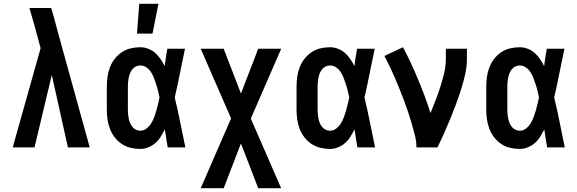

<svg xmlns="http://www.w3.org/2000/svg" viewBox="-20 -777 3040 1012"><path d="M47 0 194 -523 176 -590Q166 -626 156 -662.5Q146 -699 135 -735H250L263 -690L283 -615L453 0H338L253 -382L162 0Z M719 8Q694 8 668.5 2Q643 -4 621.5 -18.5Q600 -33 584 -54Q568 -75 559 -99Q550 -123 546.5 -148.5Q543 -174 543 -200V-320Q543 -346 546.5 -371.5Q550 -397 559 -421Q568 -445 584 -466Q600 -487 621.5 -501.5Q643 -516 668.5 -522Q694 -528 719 -528Q741 -528 761.5 -520Q782 -512 798 -498Q814 -484 826 -466Q838 -448 848 -429Q851 -452 854.5 -474.5Q858 -497 862 -520H955Q941 -456 928.5 -391.5Q916 -327 901 -263Q917 -198 930 -132Q943 -66 957 0H864Q860 -24 856 -48Q852 -72 849 -95Q839 -76 827.5 -57Q816 -38 799.5 -23.5Q783 -9 762 -0.5Q741 8 719 8ZM719 -88Q738 -88 752.5 -99.5Q767 -111 776.5 -126.5Q786 -142 792.5 -159Q799 -176 804 -193.5Q809 -211 813 -228.5Q817 -246 821 -263Q817 -281 813 -298Q809 -315 803.5 -331.5Q798 -348 792 -364.5Q786 -381 776.5 -396Q767 -411 752 -421.5Q737 -432 719 -432Q707 -432 696 -426.5Q685 -421 677.5 -411.5Q670 -402 665.5 -391Q661 -380 658.5 -368Q656 -356 655 -344Q654 -332 654 -320V-200Q654 -188 655 -176Q656 -164 658.5 -152Q661 -140 665.5 -129Q670 -118 677.5 -108.5Q685 -99 696 -93.5Q707 -88 719 -88ZM702 -600 714 -757H815L784 -600Z M1159 215H1038L1198 -153L1038 -520H1159L1250 -284L1341 -520H1462L1302 -152L1462 215H1341L1250 -21Z M1719 8Q1694 8 1668.5 2Q1643 -4 1621.5 -18.5Q1600 -33 1584 -54Q1568 -75 1559 -99Q1550 -123 1546.5 -148.5Q1543 -174 1543 -200V-320Q1543 -346 1546.5 -371.5Q1550 -397 1559 -421Q1568 -445 1584 -466Q1600 -487 1621.5 -501.5Q1643 -516 1668.5 -522Q1694 -528 1719 -528Q1741 -528 1761.5 -520Q1782 -512 1798 -498Q1814 -484 1826 -466Q1838 -448 1848 -429Q1851 -452 1854.5 -474.5Q1858 -497 1862 -520H1955Q1941 -456 1928.5 -391.5Q1916 -327 1901 -263Q1917 -198 1930 -132Q1943 -66 1957 0H1864Q1860 -24 1856 -48Q1852 -72 1849 -95Q1839 -76 1827.5 -57Q1816 -38 1799.5 -23.5Q1783 -9 1762 -0.5Q1741 8 1719 8ZM1719 -88Q1738 -88 1752.5 -99.5Q1767 -111 1776.5 -126.5Q1786 -142 1792.5 -159Q1799 -176 1804 -193.5Q1809 -211 1813 -228.5Q1817 -246 1821 -263Q1817 -281 1813 -298Q1809 -315 1803.5 -331.5Q1798 -348 1792 -364.5Q1786 -381 1776.5 -396Q1767 -411 1752 -421.5Q1737 -432 1719 -432Q1707 -432 1696 -426.5Q1685 -421 1677.5 -411.5Q1670 -402 1665.5 -391Q1661 -380 1658.5 -368Q1656 -356 1655 -344Q1654 -332 1654 -320V-200Q1654 -188 1655 -176Q1656 -164 1658.5 -152Q1661 -140 1665.5 -129Q1670 -118 1677.5 -108.5Q1685 -99 1696 -93.5Q1707 -88 1719 -88Z M2175 0Q2175 -32 2167 -63.5Q2159 -95 2150 -126Q2141 -157 2131 -187Q2121 -217 2109.5 -247.5Q2098 -278 2086 -307.5Q2074 -337 2061.5 -366.5Q2049 -396 2035 -425Q2021 -454 2006 -482L2104 -528Q2126 -487 2146 -444Q2166 -401 2184 -357.5Q2202 -314 2218.5 -270Q2235 -226 2249 -181Q2263 -215 2276.5 -250Q2290 -285 2301.5 -321Q2313 -357 2321.5 -393.5Q2330 -430 2330 -468V-520H2441V-468Q2441 -427 2432 -386.5Q2423 -346 2410.5 -306.5Q2398 -267 2383.5 -228Q2369 -189 2353.5 -151Q2338 -113 2321 -75Q2304 -37 2286 0Z M2719 8Q2694 8 2668.5 2Q2643 -4 2621.5 -18.5Q2600 -33 2584 -54Q2568 -75 2559 -99Q2550 -123 2546.5 -148.5Q2543 -174 2543 -200V-320Q2543 -346 2546.5 -371.5Q2550 -397 2559 -421Q2568 -445 2584 -466Q2600 -487 2621.5 -501.5Q2643 -516 2668.5 -522Q2694 -528 2719 -528Q2741 -528 2761.5 -520Q2782 -512 2798 -498Q2814 -484 2826 -466Q2838 -448 2848 -429Q2851 -452 2854.5 -474.5Q2858 -497 2862 -520H2955Q2941 -456 2928.5 -391.5Q2916 -327 2901 -263Q2917 -198 2930 -132Q2943 -66 2957 0H2864Q2860 -24 2856 -48Q2852 -72 2849 -95Q2839 -76 2827.5 -57Q2816 -38 2799.5 -23.5Q2783 -9 2762 -0.5Q2741 8 2719 8ZM2719 -88Q2738 -88 2752.5 -99.5Q2767 -111 2776.5 -126.5Q2786 -142 2792.5 -159Q2799 -176 2804 -193.5Q2809 -211 2813 -228.5Q2817 -246 2821 -263Q2817 -281 2813 -298Q2809 -315 2803.5 -331.5Q2798 -348 2792 -364.5Q2786 -381 2776.5 -396Q2767 -411 2752 -421.5Q2737 -432 2719 -432Q2707 -432 2696 -426.5Q2685 -421 2677.5 -411.5Q2670 -402 2665.5 -391Q2661 -380 2658.5 -368Q2656 -356 2655 -344Q2654 -332 2654 -320V-200Q2654 -188 2655 -176Q2656 -164 2658.5 -152Q2661 -140 2665.5 -129Q2670 -118 2677.5 -108.5Q2685 -99 2696 -93.5Q2707 -88 2719 -88Z"/></svg>

Font: Iosevka
Style: Bold
Weight: 700
Monospace: yes
Designer: Belleve Invis
Foundry: Belleve Invis
Version: Version 32.5.0; ttfautohint (v1.8.4)